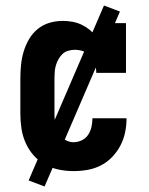

<svg xmlns="http://www.w3.org/2000/svg" viewBox="-20 -614 540 698"><path d="M247 8Q220 8 193.5 2.5Q167 -3 143.5 -16Q120 -29 102 -49.5Q84 -70 73 -95Q62 -120 58 -146.5Q54 -173 54 -200V-330Q54 -354 56.5 -378.5Q59 -403 66 -426.5Q73 -450 85.5 -471.5Q98 -493 117 -508.5Q136 -524 159.5 -531Q183 -538 208 -538Q225 -538 242.5 -535Q260 -532 276 -524.5Q292 -517 305.5 -506Q319 -495 330 -481V-530H438V-349H330Q330 -365 325.5 -381Q321 -397 310 -409.5Q299 -422 283.5 -427.5Q268 -433 252 -433Q240 -433 228 -429.5Q216 -426 207.5 -418Q199 -410 193 -399.5Q187 -389 183.5 -377.5Q180 -366 179 -354Q178 -342 178 -330V-200Q178 -182 180.5 -165Q183 -148 191 -132.5Q199 -117 214.5 -107Q230 -97 247 -97Q263 -97 277.5 -104Q292 -111 300.5 -124Q309 -137 312.5 -152.5Q316 -168 316 -183Q316 -183 316 -183.5Q316 -184 316 -184H440Q440 -184 440 -183.5Q440 -183 440 -182Q440 -157 434.5 -131.5Q429 -106 417 -83.5Q405 -61 387 -42.5Q369 -24 346.5 -12.5Q324 -1 298.5 3.5Q273 8 247 8ZM142 64 84 42 358 -594 416 -572Z"/></svg>

Font: Iosevka Slab Extrabold
Style: Regular
Weight: 800
Monospace: yes
Designer: Belleve Invis
Foundry: Belleve Invis
Version: Version 11.1.1; ttfautohint (v1.8.3)